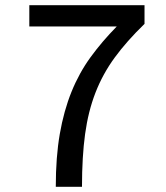

<svg xmlns="http://www.w3.org/2000/svg" viewBox="-20 -720 640 740"><path d="M195 0Q195 -115 210.5 -204Q226 -293 255.5 -366Q285 -439 329 -499.5Q373 -560 430 -618H93V-700H537V-628Q468 -561 422 -498Q376 -435 348 -363Q320 -291 308 -203.5Q296 -116 296 0Z"/></svg>

Font: ABeeZee
Style: Regular
Weight: 400
Designer: Anja Meiners
Foundry: Anja Meiners
Version: Version 1.001